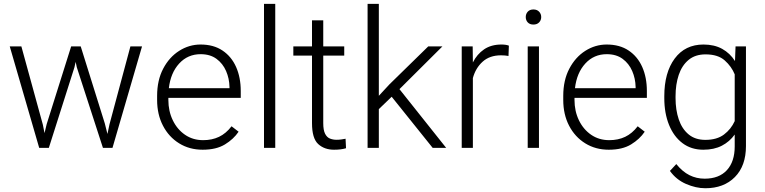

<svg xmlns="http://www.w3.org/2000/svg" viewBox="-20 -770 3982 1000"><path d="M223.1 -123.5 350.6 -528.3H400.4L525.9 -127L539.6 -72.3L550.3 -122.6L659.2 -528.3H719.7L565.9 0H516.1L379.9 -419.9L374 -447.8L367.7 -419.4L234.4 0H184.1L30.8 -528.3H91.3L203.1 -121.1L211.9 -76.7Z M1035.6 9.8Q966.8 9.8 913.1 -23.4Q859.4 -56.6 828.9 -115.2Q798.3 -173.8 798.3 -249.5V-270.5Q798.3 -352.1 829.8 -412.1Q861.3 -472.2 913.1 -505.1Q964.8 -538.1 1024.9 -538.1Q1092.3 -538.1 1138.9 -506.8Q1185.5 -475.6 1209.7 -421.1Q1233.9 -366.7 1233.9 -295.9V-260.3H856.9V-249.5Q856.9 -191.4 879.9 -143.8Q902.8 -96.2 943.6 -68.1Q984.4 -40 1038.1 -40Q1084.5 -40 1120.8 -57.4Q1157.2 -74.7 1186 -112.3L1222.7 -84Q1196.8 -45.4 1151.6 -17.8Q1106.4 9.8 1035.6 9.8ZM1024.9 -487.8Q958 -487.8 913.3 -439.2Q868.7 -390.6 859.4 -310.5H1175.3V-316.9Q1174.3 -361.3 1157.5 -400.1Q1140.6 -439 1107.7 -463.4Q1074.7 -487.8 1024.9 -487.8Z M1413.6 -750V0H1355V-750Z M1772.9 -528.3V-480.5H1663.6V-128.9Q1663.6 -92.3 1673.1 -73.5Q1682.6 -54.7 1698.5 -48.3Q1714.4 -42 1732.4 -42Q1745.6 -42 1757.8 -43.7Q1770 -45.4 1779.8 -47.4L1782.2 2Q1756.8 9.8 1719.7 9.8Q1669.4 9.8 1637.2 -19.8Q1605 -49.3 1605 -128.9V-480.5H1507.8V-528.3H1605V-664.1H1663.6V-528.3Z M2233.4 0 2020 -266.1 1953.1 -201.7V0H1894.5V-750H1953.1V-271L2008.3 -330.6L2210.4 -528.3H2284.2L2060.5 -305.7L2303.7 0Z M2630.4 -532.2 2628.4 -478.5Q2619.1 -480 2609.9 -481Q2600.6 -481.9 2589.4 -481.9Q2530.3 -481.9 2493.7 -448.7Q2457 -415.5 2442.9 -363.3V0H2384.8V-528.3H2441.9L2442.9 -444.8Q2464.4 -487.8 2501.2 -512.9Q2538.1 -538.1 2591.8 -538.1Q2615.7 -538.1 2630.4 -532.2Z M2718.3 -681.2Q2718.3 -697.8 2728.8 -709.2Q2739.3 -720.7 2758.3 -720.7Q2776.9 -720.7 2787.8 -709.2Q2798.8 -697.8 2798.8 -681.2Q2798.8 -664.6 2787.8 -653.3Q2776.9 -642.1 2758.3 -642.1Q2739.3 -642.1 2728.8 -653.3Q2718.3 -664.6 2718.3 -681.2ZM2787.1 -528.3V0H2728.5V-528.3Z M3150.9 9.8Q3082 9.8 3028.3 -23.4Q2974.6 -56.6 2944.1 -115.2Q2913.6 -173.8 2913.6 -249.5V-270.5Q2913.6 -352.1 2945.1 -412.1Q2976.6 -472.2 3028.3 -505.1Q3080.1 -538.1 3140.1 -538.1Q3207.5 -538.1 3254.2 -506.8Q3300.8 -475.6 3325 -421.1Q3349.1 -366.7 3349.1 -295.9V-260.3H2972.2V-249.5Q2972.2 -191.4 2995.1 -143.8Q3018.1 -96.2 3058.8 -68.1Q3099.6 -40 3153.3 -40Q3199.7 -40 3236.1 -57.4Q3272.5 -74.7 3301.3 -112.3L3337.9 -84Q3312 -45.4 3266.8 -17.8Q3221.7 9.8 3150.9 9.8ZM3140.1 -487.8Q3073.2 -487.8 3028.6 -439.2Q2983.9 -390.6 2974.6 -310.5H3290.5V-316.9Q3289.6 -361.3 3272.7 -400.1Q3255.9 -439 3222.9 -463.4Q3189.9 -487.8 3140.1 -487.8Z M3439.9 -258.8V-269Q3439.9 -392.1 3494.1 -465.1Q3548.3 -538.1 3644 -538.1Q3700.7 -538.1 3741.5 -515.4Q3782.2 -492.7 3808.1 -452.1L3811 -528.3H3865.2V-9.3Q3865.2 93.8 3807.6 152.1Q3750 210.4 3653.8 210.4Q3604.5 210.4 3553 188Q3501.5 165.5 3469.2 120.1L3502.4 84.5Q3534.2 124 3570.8 142.3Q3607.4 160.6 3649.9 160.6Q3725.1 160.6 3765.9 116.2Q3806.6 71.8 3806.6 -7.3V-69.3Q3780.3 -32.2 3739.7 -11.2Q3699.2 9.8 3643.1 9.8Q3580.1 9.8 3534.7 -24.4Q3489.3 -58.6 3464.6 -119.4Q3439.9 -180.2 3439.9 -258.8ZM3498.5 -269V-258.8Q3498.5 -197.8 3515.1 -148.4Q3531.7 -99.1 3566.2 -70.3Q3600.6 -41.5 3653.8 -41.5Q3713.9 -41.5 3750.7 -69.3Q3787.6 -97.2 3806.6 -139.2V-382.8Q3790 -423.8 3754.6 -455.3Q3719.2 -486.8 3654.8 -486.8Q3601.1 -486.8 3566.4 -458Q3531.7 -429.2 3515.1 -379.9Q3498.5 -330.6 3498.5 -269Z"/></svg>

Font: Vazirmatn UI ExtraLight
Style: Regular
Weight: 200
Designer: Saber Rastikerdar
Foundry: Saber Rastikerdar
Version: Version 33.003